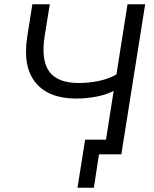

<svg xmlns="http://www.w3.org/2000/svg" viewBox="-20 -725 723 902"><path d="M421 157H344L380 -69H478L514 -298Q480 -280 432.5 -271Q385 -262 338 -262Q208 -262 147 -337Q86 -412 108 -553L132 -705H214L190 -557Q172 -442 211.5 -388.5Q251 -335 350 -335Q394 -335 440.5 -344Q487 -353 527 -375L579 -705H662L550 0H445Z"/></svg>

Font: Nunito Sans
Style: Italic
Weight: 400
Italic angle: -9°
Designer: Vernon Adams
Foundry: Vernon Adams
Version: Version 3.006; ttfautohint (v1.8.3)